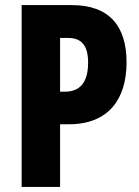

<svg xmlns="http://www.w3.org/2000/svg" viewBox="-20 -734 547 754"><path d="M262 -714H65V0H216V-246H251C406 -246 477 -345 477 -489C477 -633 408 -714 262 -714ZM247 -585C300 -585 326 -556 326 -488C326 -408 292 -374 235 -374H216V-585Z"/></svg>

Font: Noto Sans Sinhala UI ExtraCondensed ExtraBold
Style: Regular
Weight: 800
Width: 2
Designer: Jelle Bosma - Monotype Design Team
Foundry: Monotype Imaging Inc.
Version: Version 2.006